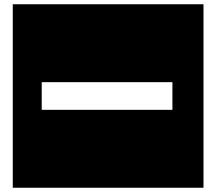

<svg xmlns="http://www.w3.org/2000/svg" viewBox="-20 -760 1016 902"><path d="M936 122V-740H40V122ZM790 -244H176V-374H790Z"/></svg>

Font: Takraf VEB
Style: Regular
Weight: 400
Designer: Jan Sonntag
Foundry: Jan Sonntag | S FONTS | www.sonntag.nl
Version: Version 2.001